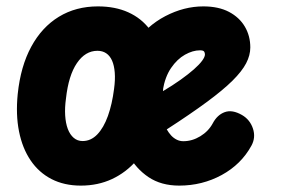

<svg xmlns="http://www.w3.org/2000/svg" viewBox="-20 -571 884 601"><path d="M233 10Q181 10 141.2 -10.5Q101.5 -31 75.8 -69Q50 -107 39.5 -159.8Q29 -212.5 35.5 -277Q44.5 -363.5 77.8 -424.8Q111 -486 164.2 -518.5Q217.5 -551 286.5 -551Q340.5 -551 381.5 -532.5Q422.5 -514 448.8 -479Q475 -444 485.5 -393.5Q496 -343 489.5 -278.5Q482.5 -213.5 461.8 -160.5Q441 -107.5 407.8 -69.2Q374.5 -31 330.5 -10.5Q286.5 10 233 10ZM186.5 -262.5Q182.5 -234 184 -209.8Q185.5 -185.5 192.2 -167.5Q199 -149.5 210.8 -139.5Q222.5 -129.5 238.5 -129.5Q264.5 -129.5 284.5 -150.2Q304.5 -171 317.8 -208Q331 -245 337 -292.5Q341 -321.5 339.2 -343.8Q337.5 -366 330.8 -381.2Q324 -396.5 312.5 -404.2Q301 -412 285 -412Q247 -412 220.8 -373.5Q194.5 -335 186.5 -262.5ZM541 10Q484.5 10 445 -16.5Q405.5 -43 382 -86.8Q358.5 -130.5 350 -182.8Q341.5 -235 347 -286Q356.5 -372 397.8 -431Q439 -490 497.5 -520.5Q556 -551 616.5 -551Q664 -551 696.8 -533.8Q729.5 -516.5 746.5 -487.5Q763.5 -458.5 763.5 -422.5Q763.5 -398 750.5 -373Q737.5 -348 707.8 -318.5Q678 -289 627.5 -251.8Q577 -214.5 502 -166Q508 -155.5 515.5 -147.2Q523 -139 532.8 -134Q542.5 -129 554 -129Q581.5 -129 607 -144.5Q632.5 -160 646 -185Q660 -211.5 683.5 -220Q707 -228.5 737.5 -211Q762.5 -196.5 771.8 -168.5Q781 -140.5 767 -115Q735 -56.5 674 -23.2Q613 10 541 10ZM489 -285Q521 -304 545.5 -321.5Q570 -339 587 -354Q604 -369 612.8 -381Q621.5 -393 621.5 -400.5Q621.5 -406 618.8 -409.8Q616 -413.5 606 -413.5Q583.5 -413.5 559 -399.8Q534.5 -386 515.5 -358.2Q496.5 -330.5 489.5 -288Z"/></svg>

Font: Edu SA Hand
Style: Bold
Weight: 700
Designer: Tina and Corey Anderson, Eben Sorkin, Mirko Velimirovic
Foundry: Google for Education
Version: Version 2.000